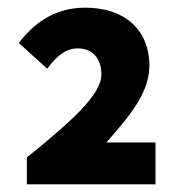

<svg xmlns="http://www.w3.org/2000/svg" viewBox="-20 -906 472 500"><path d="M50 -426H385V-535H257C316 -602 369 -664 369 -734C369 -831 302 -886 202 -886C133 -886 76 -856 29 -794L103 -727C127 -760 152 -780 182 -780C221 -780 244 -754 244 -712C244 -658 161 -586 50 -496Z"/></svg>

Font: Noto Sans CJK Black
Style: Bold
Weight: 900
Designer: Ryoko NISHIZUKA (kana & ideographs); Paul D. Hunt (Latin, Greek & Cyrillic); Wenlong ZHANG (bopomofo); Sandoll Communica
Foundry: Adobe Systems Incorporated
Version: Version 1.000;PS 1;hotconv 1.0.78;makeotf.lib2.5.61930